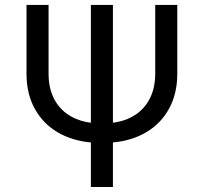

<svg xmlns="http://www.w3.org/2000/svg" viewBox="-20 -747 814 767"><path d="M600.1 -727.3H688.2V-453.1Q688.2 -372.5 655.4 -312.9Q622.5 -253.2 564.5 -218.9Q506.4 -184.7 431.1 -177.9V0H343V-177.9Q267.8 -184.7 209.7 -218.9Q151.6 -253.2 118.8 -312.9Q85.9 -372.5 85.9 -453.1V-727.3H174V-453.1Q174 -396 195.1 -354Q216.3 -312.1 254.4 -287.6Q292.6 -263.1 343 -256.7V-727.3H431.1V-256.7Q481.5 -263.1 519.5 -287.6Q557.5 -312.1 578.8 -354Q600.1 -396 600.1 -453.1Z"/></svg>

Font: Riot Sans
Style: Regular
Weight: 400
Designer: Rasmus Andersson
Foundry: rsms
Version: Version 4.001